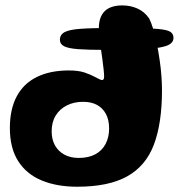

<svg xmlns="http://www.w3.org/2000/svg" viewBox="-20 -662 662 710"><path d="M368.5 -477.5Q306 -477.5 269.2 -480.2Q232.5 -483 217 -491Q201.5 -499 201.5 -514.5Q201.5 -534 219 -543.2Q236.5 -552.5 277.8 -555.5Q319 -558.5 391 -558.5Q465.5 -558.5 511.2 -557.5Q557 -556.5 580.8 -553Q604.5 -549.5 613 -542Q621.5 -534.5 621.5 -521.5Q621.5 -508.5 609.8 -499.8Q598 -491 569.8 -486.2Q541.5 -481.5 492.5 -479.5Q443.5 -477.5 368.5 -477.5ZM265.5 28.5Q190 28.5 134 5.2Q78 -18 47.2 -66.2Q16.5 -114.5 16.5 -188.5Q16.5 -258 41.8 -305.5Q67 -353 116 -377.2Q165 -401.5 235 -401.5Q270 -401.5 292.8 -393.8Q315.5 -386 330 -378Q339 -373.5 346.2 -369.8Q353.5 -366 357.5 -366Q365 -366 365 -379Q365 -388 363.2 -405.2Q361.5 -422.5 358.5 -443.5Q355.5 -464.5 352.5 -486Q349.5 -507.5 347.5 -526.2Q345.5 -545 345.5 -557Q345.5 -642 432.5 -642Q463 -642 488.8 -630.2Q514.5 -618.5 531.5 -594Q539.5 -578 547 -553.5Q554.5 -529 560.2 -499.5Q566 -470 570.5 -439.2Q575 -408.5 577 -379.8Q579 -351 579 -328Q579 -206 549 -127Q519 -48 450.2 -9.8Q381.5 28.5 265.5 28.5ZM271 -78Q307 -78 332 -91.2Q357 -104.5 370.2 -129.2Q383.5 -154 383.5 -186.5Q383.5 -218.5 371.8 -240.5Q360 -262.5 338.8 -274Q317.5 -285.5 287.5 -285.5Q253.5 -285.5 227.2 -272.2Q201 -259 186 -234.8Q171 -210.5 171 -176.5Q171 -146 183.5 -124Q196 -102 218.5 -90Q241 -78 271 -78Z"/></svg>

Font: Gluten SemiBold
Style: Regular
Weight: 600
Designer: Tyler Finck
Foundry: Etcetera Type Company
Version: Version 1.300